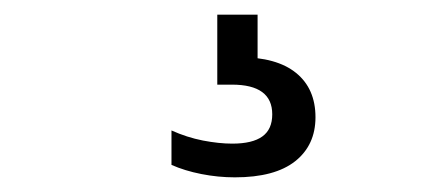

<svg xmlns="http://www.w3.org/2000/svg" viewBox="-20 -30 580 262"><path d="M300.5 212Q277.5 212 254.8 207.5Q232 203 214 195V148Q235 157.5 257 161.8Q279 166 297 166Q324.5 166 338 156.2Q351.5 146.5 351.5 126Q351.5 85.5 296.5 85.5H276.5V-10H331.5V67L306.5 48Q357.5 48 384 69.5Q410.5 91 410.5 130Q410.5 168 382.8 190Q355 212 300.5 212Z"/></svg>

Font: Encode Sans SC Condensed Thin Medium
Style: Regular
Weight: 500
Version: Version 3.002